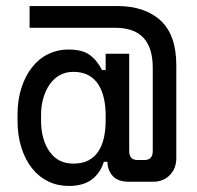

<svg xmlns="http://www.w3.org/2000/svg" viewBox="-20 -602 652 636"><path d="M78 -510V-582H368Q460 -582 512 -534Q564 -486 564 -386V-78Q564 -44 542.5 -22Q521 0 487 0H407Q370 0 353 -19.5Q336 -39 336 -66H324Q312 -28 283.5 -7Q255 14 208 14Q171 14 140 -1Q109 -16 86.5 -44Q64 -72 51 -112.5Q38 -153 38 -203V-221Q38 -271 51 -311Q64 -351 86.5 -379.5Q109 -408 140 -423Q171 -438 206 -438Q252 -438 276.5 -420.5Q301 -403 318 -370H330V-424H408V-102Q408 -72 435 -72H459Q486 -72 486 -102V-378Q486 -443 455.5 -476.5Q425 -510 360 -510ZM223 -60Q253 -60 273.5 -71Q294 -82 306.5 -101.5Q319 -121 324.5 -147Q330 -173 330 -203V-221Q330 -249 324.5 -275Q319 -301 306.5 -321Q294 -341 273.5 -352.5Q253 -364 223 -364Q198 -364 178 -353Q158 -342 144.5 -322.5Q131 -303 123.5 -277Q116 -251 116 -221V-203Q116 -140 144 -100Q172 -60 223 -60Z"/></svg>

Font: Space Mono
Style: Regular
Weight: 400
Monospace: yes
Designer: Colophon Foundry / Benjamin Critton
Foundry: Colophon Foundry
Version: Version 1.000;PS 1.003;hotconv 1.0.81;makeotf.lib2.5.63406